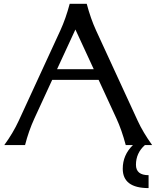

<svg xmlns="http://www.w3.org/2000/svg" viewBox="-20 -757 816 1002"><path d="M277.8 -396H469.2L373.5 -603ZM2.4 0Q48.3 -63 77.6 -126.5L294.9 -598.1Q323.2 -659.7 343.8 -737.3H432.6Q453.1 -659.7 481.4 -598.1L698.7 -126.5Q726.1 -66.9 773.9 0H736.3Q689.5 41.5 689.5 103Q689.5 157.2 755.4 157.2V224.6Q620.6 224.6 620.6 123.5Q620.6 51.8 673.8 0H636.2Q615.2 -79.1 587.4 -139.2L494.6 -340.3H252.4L159.7 -139.2Q129.4 -73.2 110.8 0Z"/></svg>

Font: Classica
Style: Book
Weight: 400
Designer: Wojciech Kalinowski "wmk69" (wmk69@o2.pl)
Foundry: Wojciech Kalinowski "wmk69" (wmk69@o2.pl)
Version: Version 2.1.1; 2021-05-14